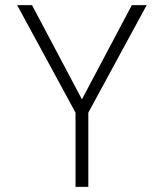

<svg xmlns="http://www.w3.org/2000/svg" viewBox="-20 -730 640 750"><path d="M275 0V-290L47 -710H105L300 -342L495 -710H553L325 -290V0Z"/></svg>

Font: Geist Mono ExtraLight
Style: Regular
Weight: 200
Monospace: yes
Designer: Basement.studio, Andrés Briganti, Mateo Zaragoza
Foundry: Basement.studio, Vercel, Andrés Briganti, Guido Ferreyra, Mateo Zaragoza
Version: Version 1.500; ttfautohint (v1.8.4.7-5d5b)